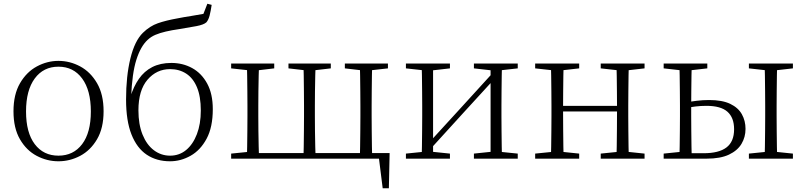

<svg xmlns="http://www.w3.org/2000/svg" viewBox="-20 -847 4319 1025"><path d="M292 14Q231 14 176 -15Q121 -44 86.5 -103.5Q52 -163 52 -253Q52 -343 87 -403Q122 -463 177 -492.5Q232 -522 292 -522Q353 -522 408 -492.5Q463 -463 498 -403Q533 -343 533 -253Q533 -163 498 -103.5Q463 -44 408 -15Q353 14 292 14ZM292 -16Q372 -16 418.5 -77.5Q465 -139 465 -252Q465 -365 418.5 -428Q372 -491 292 -491Q212 -491 165.5 -428Q119 -365 119 -252Q119 -139 165.5 -77.5Q212 -16 292 -16Z M888 14Q816 14 763.5 -21Q711 -56 682 -129Q653 -202 653 -316Q653 -440 676 -534.5Q699 -629 743 -672Q780 -708 823 -723Q866 -738 928 -749Q963 -756 999.5 -761.5Q1036 -767 1066 -773L1087 -827L1110 -821Q1105 -787 1099 -764Q1093 -741 1082 -728Q1068 -715 1028.5 -707.5Q989 -700 939 -692Q897 -686 865 -678.5Q833 -671 809.5 -661Q786 -651 768 -634Q731 -600 708 -528Q685 -456 680 -327L676 -329Q693 -385 721.5 -426Q750 -467 793 -489Q836 -511 895 -511Q956 -511 1006 -483.5Q1056 -456 1086 -401Q1116 -346 1116 -264Q1116 -168 1083 -106.5Q1050 -45 997.5 -15.5Q945 14 888 14ZM888 -16Q937 -16 973.5 -46Q1010 -76 1031 -130.5Q1052 -185 1052 -257Q1052 -332 1031.5 -381Q1011 -430 974 -454Q937 -478 888 -478Q816 -478 767.5 -421.5Q719 -365 719 -258Q719 -183 741 -128.5Q763 -74 801.5 -45Q840 -16 888 -16Z M1298 0Q1299 -24 1299.5 -64.5Q1300 -105 1300.5 -148.5Q1301 -192 1301 -226V-283Q1301 -316 1300.5 -359.5Q1300 -403 1299.5 -443.5Q1299 -484 1298 -508H1363Q1362 -484 1361 -443.5Q1360 -403 1359.5 -359.5Q1359 -316 1359 -283V-226Q1359 -192 1359.5 -148.5Q1360 -105 1361 -64.5Q1362 -24 1363 0ZM1600 0Q1601 -24 1601.5 -64.5Q1602 -105 1602.5 -148.5Q1603 -192 1603 -226V-283Q1603 -316 1602.5 -359.5Q1602 -403 1601.5 -443.5Q1601 -484 1600 -508H1665Q1664 -484 1663 -443.5Q1662 -403 1661.5 -359.5Q1661 -316 1661 -283V-226Q1661 -192 1661.5 -148.5Q1662 -105 1663 -64.5Q1664 -24 1665 0ZM1901 0Q1902 -24 1902.5 -64.5Q1903 -105 1903.5 -148.5Q1904 -192 1904 -226V-283Q1904 -316 1903.5 -359.5Q1903 -403 1902.5 -443.5Q1902 -484 1901 -508H1967Q1966 -484 1965.5 -443.5Q1965 -403 1964.5 -359.5Q1964 -316 1964 -283V-226Q1964 -192 1964.5 -148.5Q1965 -105 1965.5 -64.5Q1966 -24 1967 0ZM2023 158 2000 -26 2031 0H1331V-30H2060L2056 158ZM1214 -482V-508H1444V-482L1343 -470H1323ZM1520 -482V-508H1746V-482L1643 -470H1624ZM1821 -482V-508H2051V-482L1944 -470H1924ZM1214 0V-27L1323 -38H1331V0Z M2147 0V-27L2255 -38H2276L2382 -27V0ZM2510 0V-27L2615 -38H2636L2744 -27V0ZM2231 0Q2232 -24 2232.5 -64.5Q2233 -105 2233.5 -148.5Q2234 -192 2234 -226V-283Q2234 -316 2233.5 -359.5Q2233 -403 2232.5 -443.5Q2232 -484 2231 -508H2292V0ZM2272 -45 2242 -61H2248L2432 -262L2617 -465L2645 -447H2639L2455 -246ZM2599 0V-508H2660Q2659 -484 2658.5 -443.5Q2658 -403 2657.5 -359.5Q2657 -316 2657 -283V-226Q2657 -192 2657.5 -148.5Q2658 -105 2658.5 -64.5Q2659 -24 2660 0ZM2147 -482V-508H2382V-482L2277 -470H2256ZM2510 -482V-508H2744V-482L2637 -470H2616Z M2921 0Q2922 -24 2922.5 -64.5Q2923 -105 2923.5 -148.5Q2924 -192 2924 -226V-283Q2924 -316 2923.5 -359.5Q2923 -403 2922.5 -443.5Q2922 -484 2921 -508H2989Q2988 -484 2987.5 -443Q2987 -402 2986.5 -357Q2986 -312 2986 -275V-256Q2986 -207 2986.5 -157Q2987 -107 2987.5 -65.5Q2988 -24 2989 0ZM3270 0Q3272 -24 3272.5 -65.5Q3273 -107 3273.5 -157Q3274 -207 3274 -256V-275Q3274 -312 3273.5 -357Q3273 -402 3272.5 -443Q3272 -484 3270 -508H3337Q3336 -484 3335.5 -443.5Q3335 -403 3334.5 -359.5Q3334 -316 3334 -283V-226Q3334 -192 3334.5 -148.5Q3335 -105 3335.5 -64.5Q3336 -24 3337 0ZM2837 0V-27L2946 -38H2966L3072 -27V0ZM2837 -482V-508H3072V-482L2966 -470H2946ZM3187 0V-27L3295 -38H3316L3421 -27V0ZM3187 -482V-508H3421V-482L3316 -470H3295ZM2954 -252V-282H3304V-252Z M3632 0V-29H3736Q3818 -29 3858.5 -60Q3899 -91 3899 -157Q3899 -219 3863.5 -250.5Q3828 -282 3751 -282Q3721 -282 3692.5 -278.5Q3664 -275 3635 -269V-300Q3667 -305 3699.5 -309Q3732 -313 3765 -313Q3836 -313 3878.5 -292.5Q3921 -272 3940.5 -237Q3960 -202 3960 -159Q3960 -115 3938.5 -79Q3917 -43 3871.5 -21.5Q3826 0 3752 0ZM3607 0Q3608 -24 3608.5 -64.5Q3609 -105 3609.5 -148.5Q3610 -192 3610 -226V-283Q3610 -316 3609.5 -359.5Q3609 -403 3608.5 -443.5Q3608 -484 3607 -508H3673Q3672 -484 3671.5 -443.5Q3671 -403 3670.5 -359.5Q3670 -316 3670 -282V-226Q3670 -192 3670.5 -148.5Q3671 -105 3671.5 -64.5Q3672 -24 3673 0ZM4061 0Q4063 -24 4063.5 -64.5Q4064 -105 4064.5 -148.5Q4065 -192 4065 -226V-283Q4065 -316 4064.5 -359.5Q4064 -403 4063.5 -443.5Q4063 -484 4061 -508H4129Q4128 -484 4127.5 -443.5Q4127 -403 4126.5 -359.5Q4126 -316 4126 -283V-226Q4126 -192 4126.5 -148.5Q4127 -105 4127.5 -64.5Q4128 -24 4129 0ZM3523 -482V-508H3756V-482L3651 -470H3630ZM3978 0V-27L4086 -38H4107L4213 -27V0ZM3978 -482V-508H4213V-482L4107 -470H4086ZM3523 0V-27L3630 -38H3643V0Z"/></svg>

Font: Noto Serif HK
Style: Regular
Weight: 200
Designer: Ryoko NISHIZUKA 西塚涼子 (kana & ideographs); Frank Grießhammer (Latin, Greek & Cyrillic); Wenlong ZHANG 张文龙 (bopomofo); San
Foundry: Adobe
Version: Version 2.001;hotconv 1.1.0;makeotfexe 2.6.0